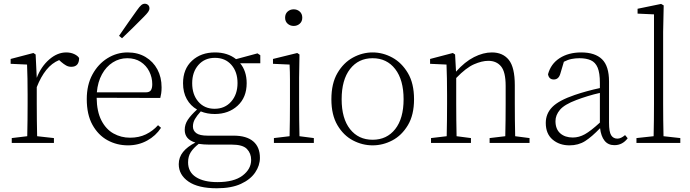

<svg xmlns="http://www.w3.org/2000/svg" viewBox="-20 -766 3698 1029"><path d="M43 0V-26L126 -36Q127 -74 127.5 -123.5Q128 -173 128 -210V-258Q128 -351 125 -420L37 -424V-450L159 -482L171 -474L177 -349Q200 -409 243.5 -447Q287 -485 335 -485Q359 -485 378 -476Q397 -467 404 -455Q404 -408 362 -408Q347 -408 334.5 -415Q322 -422 308 -434L297 -444Q258 -428 228.5 -391.5Q199 -355 177 -299V-210Q177 -173 177.5 -123.5Q178 -74 179 -36L269 -26V0Z M662 -454Q620 -454 584.5 -431.5Q549 -409 526.5 -368Q504 -327 499 -271H760Q781 -271 788.5 -282Q796 -293 796 -315Q796 -351 780 -383Q764 -415 734 -434.5Q704 -454 662 -454ZM666 13Q606 13 556 -14.5Q506 -42 475.5 -97Q445 -152 445 -235Q445 -311 475.5 -367Q506 -423 556 -454Q606 -485 664 -485Q719 -485 760 -460.5Q801 -436 823.5 -394Q846 -352 846 -298Q846 -280 844 -266Q842 -252 839 -241L498 -242Q499 -168 523.5 -120.5Q548 -73 588.5 -50.5Q629 -28 677 -28Q725 -28 762 -46Q799 -64 827 -95L843 -81Q815 -38 768.5 -12.5Q722 13 666 13ZM618 -574Q643 -610 667.5 -645.5Q692 -681 714 -711Q728 -731 737 -738.5Q746 -746 756 -746Q766 -746 773.5 -739.5Q781 -733 781 -721Q781 -712 774 -702Q767 -692 750 -675Q725 -650 695.5 -620.5Q666 -591 634 -561Z M1130 -183Q1185 -183 1219 -221.5Q1253 -260 1253 -321Q1253 -381 1220 -418.5Q1187 -456 1132 -456Q1077 -456 1043.5 -418Q1010 -380 1010 -320Q1010 -259 1043 -221Q1076 -183 1130 -183ZM1131 -155Q1090 -155 1056 -169Q1035 -146 1024.5 -127.5Q1014 -109 1014 -88Q1014 -66 1032 -52.5Q1050 -39 1093 -39H1232Q1301 -39 1337 -8.5Q1373 22 1373 80Q1373 121 1347.5 158.5Q1322 196 1271 219.5Q1220 243 1142 243Q1042 243 990 207Q938 171 938 114Q938 77 961 48.5Q984 20 1027 -2Q970 -19 970 -70Q970 -99 986.5 -124Q1003 -149 1036 -179Q1001 -199 981 -235Q961 -271 961 -320Q961 -396 1009 -440.5Q1057 -485 1132 -485Q1200 -485 1245 -449L1360 -480L1375 -470V-427H1267Q1284 -407 1293 -380Q1302 -353 1302 -320Q1302 -244 1253.5 -199.5Q1205 -155 1131 -155ZM988 104Q988 156 1030 183Q1072 210 1145 210Q1234 210 1280 175Q1326 140 1326 91Q1326 56 1303.5 32.5Q1281 9 1222 9H1100Q1087 9 1072.5 8Q1058 7 1045 5Q1017 27 1002.5 49.5Q988 72 988 104Z M1448 0V-26L1532 -36Q1533 -74 1533.5 -123.5Q1534 -173 1534 -210V-258Q1534 -302 1534 -341Q1534 -380 1532 -420L1443 -424V-450L1573 -482L1585 -474L1583 -350V-210Q1583 -173 1583.5 -123.5Q1584 -74 1585 -36L1662 -26V0ZM1554 -627Q1535 -627 1521.5 -639Q1508 -651 1508 -671Q1508 -692 1521.5 -704Q1535 -716 1554 -716Q1573 -716 1586.5 -704Q1600 -692 1600 -671Q1600 -651 1586.5 -639Q1573 -627 1554 -627Z M1977 13Q1922 13 1871.5 -13.5Q1821 -40 1788.5 -95Q1756 -150 1756 -234Q1756 -319 1788.5 -374.5Q1821 -430 1871.5 -457.5Q1922 -485 1977 -485Q2032 -485 2082.5 -457.5Q2133 -430 2166 -374.5Q2199 -319 2199 -234Q2199 -150 2166 -95Q2133 -40 2082.5 -13.5Q2032 13 1977 13ZM1977 -17Q2053 -17 2098 -74Q2143 -131 2143 -234Q2143 -338 2098 -396Q2053 -454 1977 -454Q1901 -454 1856 -396Q1811 -338 1811 -234Q1811 -131 1856 -74Q1901 -17 1977 -17Z M2290 0V-26L2374 -36Q2375 -74 2375.5 -123.5Q2376 -173 2376 -210V-258Q2376 -351 2373 -420L2285 -424V-450L2407 -482L2419 -474L2424 -382Q2471 -435 2520.5 -460Q2570 -485 2616 -485Q2675 -485 2707 -445Q2739 -405 2739 -309V-210Q2739 -173 2739.5 -123.5Q2740 -74 2741 -36L2818 -26V0H2604V-26L2688 -36Q2689 -74 2689.5 -123.5Q2690 -173 2690 -210V-306Q2690 -380 2665.5 -410Q2641 -440 2597 -440Q2563 -440 2520.5 -421.5Q2478 -403 2425 -348V-210Q2425 -173 2425.5 -123.5Q2426 -74 2427 -36L2504 -26V0Z M3273 12Q3239 12 3220 -12Q3201 -36 3196 -79Q3152 -33 3116 -10Q3080 13 3032 13Q2978 13 2941.5 -18Q2905 -49 2905 -107Q2905 -157 2940 -192.5Q2975 -228 3060 -257Q3092 -268 3127 -277.5Q3162 -287 3195 -294V-322Q3195 -375 3183 -403.5Q3171 -432 3146.5 -443Q3122 -454 3085 -454Q3064 -454 3043.5 -450Q3023 -446 3002 -435L2983 -371Q2974 -340 2948 -340Q2922 -340 2917 -368Q2932 -424 2979.5 -454.5Q3027 -485 3095 -485Q3169 -485 3206.5 -448.5Q3244 -412 3244 -329V-108Q3244 -59 3255.5 -41Q3267 -23 3289 -23Q3308 -23 3330 -42L3344 -25Q3316 12 3273 12ZM2957 -117Q2957 -74 2982.5 -51.5Q3008 -29 3050 -29Q3083 -29 3114.5 -46.5Q3146 -64 3195 -109V-268Q3163 -261 3129 -250.5Q3095 -240 3069 -230Q3005 -206 2981 -177.5Q2957 -149 2957 -117Z M3391 0V-26L3483 -36Q3484 -76 3484.5 -123.5Q3485 -171 3485 -210V-689L3397 -693V-719L3523 -745L3537 -737L3534 -595V-210Q3534 -171 3534.5 -123.5Q3535 -76 3536 -36L3626 -26V0Z"/></svg>

Font: Source Serif Pro Light
Style: Regular
Weight: 300
Designer: Frank Grießhammer
Foundry: Adobe Systems Incorporated
Version: Version 3.001;hotconv 1.0.111;makeotfexe 2.5.65597